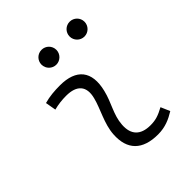

<svg xmlns="http://www.w3.org/2000/svg" viewBox="-202 -852 990 990"><g transform="rotate(-45 293.0 -357.0)"><path d="M487.3 -81.1C447.3 -59.6 423.3 -51.3 385.3 -51.3C314 -51.3 278.3 -87.4 283.2 -157.7C287.6 -225.6 325.2 -275.4 341.8 -345.2C371.1 -463.9 318.8 -527.3 200.2 -527.3C161.6 -527.3 123 -524.4 85 -513.7L95.2 -455.6C125 -463.4 154.8 -466.8 184.6 -466.8C262.7 -466.8 296.9 -428.2 277.8 -355C262.7 -293.9 221.2 -226.1 216.8 -153.3C210 -46.4 266.6 9.8 379.4 9.8C432.6 9.8 471.7 -8.3 508.8 -31.2ZM262.7 -615.7C292.5 -615.7 316.9 -640.1 316.9 -669.9C316.9 -700.2 292.5 -724.1 262.7 -724.1C232.9 -724.1 208.5 -700.2 208.5 -669.9C208.5 -640.1 232.9 -615.7 262.7 -615.7ZM467.8 -615.7C497.6 -615.7 522 -640.1 522 -669.9C522 -700.2 497.6 -724.1 467.8 -724.1C438 -724.1 413.6 -700.2 413.6 -669.9C413.6 -640.1 438 -615.7 467.8 -615.7Z"/></g></svg>

Font: Cascadia Mono NF Light
Style: Italic
Weight: 300
Italic angle: -10°
Monospace: yes
Designer: Aaron Bell
Foundry: Saja Typeworks
Version: Version 2404.023